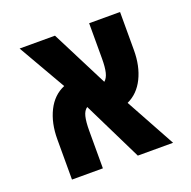

<svg xmlns="http://www.w3.org/2000/svg" viewBox="-112 -719 823 829"><g transform="rotate(-20 300.0 -304.5)"><path d="M223.5 -172V0H81.5V-185Q81.5 -259.5 109 -314.5Q136.5 -369.5 188 -391L62.5 -609H225L357 -349Q370.5 -360 376.2 -383.5Q382 -407 382 -447V-609H524V-434Q524 -360.5 497.2 -306.2Q470.5 -252 420.5 -229L546 0H384L250.5 -272Q235.5 -262 229.5 -238Q223.5 -214 223.5 -172Z"/></g></svg>

Font: JuliaMono Black
Style: Regular
Weight: 900
Monospace: yes
Designer: cormullion
Foundry: corm
Version: Version 0.054; ttfautohint (v1.8.4)